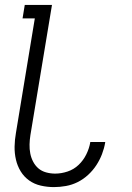

<svg xmlns="http://www.w3.org/2000/svg" viewBox="-20 -755 540 783"><path d="M200 8Q173 8 146.5 2Q120 -4 99 -19Q78 -34 64.5 -56Q51 -78 45 -104Q39 -130 39.5 -157.5Q40 -185 45 -213L122 -680H72L81 -735H192L104 -204Q101 -185 100.5 -166Q100 -147 103.5 -129Q107 -111 115.5 -95Q124 -79 137 -68Q150 -57 168 -52Q186 -47 205 -47Q230 -47 255.5 -55.5Q281 -64 300.5 -82.5Q320 -101 332 -125.5Q344 -150 348 -174V-176H409V-174Q405 -150 396 -126.5Q387 -103 373 -81.5Q359 -60 339.5 -42Q320 -24 297 -12.5Q274 -1 249 3.5Q224 8 200 8Z"/></svg>

Font: Iosevka Term Curly Lt Obl
Style: Regular
Weight: 300
Italic angle: -9°
Designer: Belleve Invis
Foundry: Belleve Invis
Version: Version 32.3.0